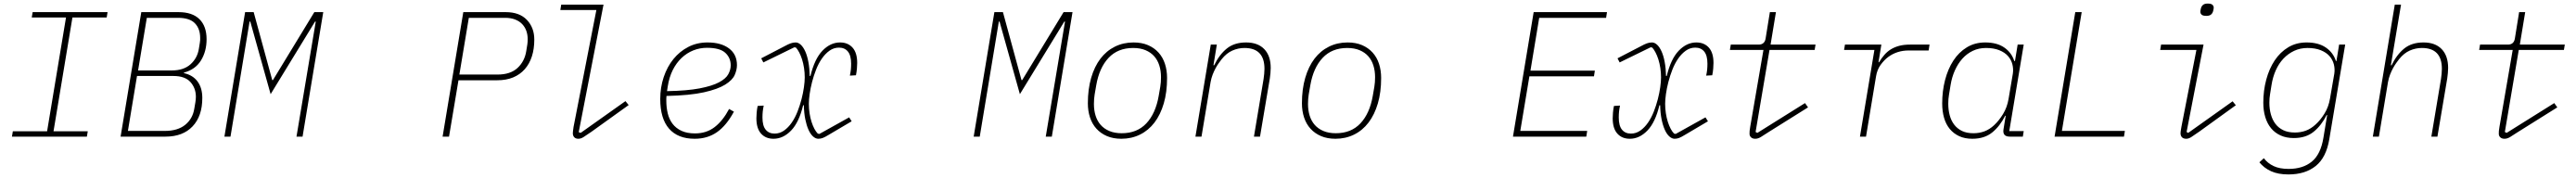

<svg xmlns="http://www.w3.org/2000/svg" viewBox="-20 -766 14440 998"><path d="M47 0 52 -30H244L350 -668H158L163 -698H583L578 -668H386L280 -30H472L467 0Z M772 -698H981Q1058 -698 1098 -658.5Q1138 -619 1138 -546Q1138 -478 1106.5 -427Q1075 -376 1011 -359V-356Q1061 -345 1087.5 -309Q1114 -273 1114 -217Q1114 -115 1059.5 -57.5Q1005 0 908 0H656ZM904 -32Q976 -32 1018 -66Q1060 -100 1069 -156L1075 -191Q1078 -209 1078 -223Q1078 -272 1047.5 -306Q1017 -340 952 -340H748L697 -32ZM943 -371Q1010 -371 1048.5 -406Q1087 -441 1095 -494L1100 -525Q1102 -536 1102 -541.5Q1102 -547 1102 -554Q1102 -605 1072.5 -635.5Q1043 -666 978 -666H803L754 -371Z M1750 -645H1746L1497 -238L1383 -645H1379L1272 0H1238L1354 -698H1402L1506 -317H1510L1742 -698H1792L1676 0H1642Z M2461 0 2577 -698H2815Q2892 -698 2933.5 -654.5Q2975 -611 2975 -544Q2975 -492 2961.5 -450Q2948 -408 2921.5 -378Q2895 -348 2856.5 -332Q2818 -316 2767 -316H2550L2497 0ZM2555 -348H2769Q2841 -348 2881 -385Q2921 -422 2930 -480L2936 -517Q2937 -525 2937.5 -531.5Q2938 -538 2938 -546Q2938 -571 2930.5 -592.5Q2923 -614 2907.5 -630.5Q2892 -647 2868 -656.5Q2844 -666 2812 -666H2608Z M3222 12Q3207 12 3199 3.5Q3191 -5 3191 -19Q3191 -24 3192 -32Q3193 -40 3195 -54L3323 -710H3121L3126 -740H3363L3224 -25L3235 -21L3486 -199L3504 -177L3295 -27Q3266 -7 3251 2.5Q3236 12 3222 12Z M3874 12Q3780 12 3730.5 -44.5Q3681 -101 3681 -211Q3681 -276 3700.5 -334Q3720 -392 3755 -435Q3790 -478 3838.5 -503Q3887 -528 3946 -528Q4022 -528 4066.5 -494.5Q4111 -461 4111 -401Q4111 -375 4098.5 -346Q4086 -317 4045 -291.5Q4004 -266 3926 -248.5Q3848 -231 3716 -228Q3715 -220 3715 -212Q3715 -204 3715 -202Q3715 -164 3723 -130.5Q3731 -97 3750 -72Q3769 -47 3800 -32.5Q3831 -18 3876 -18Q3940 -18 3986 -53.5Q4032 -89 4067 -155L4094 -140Q4052 -62 3999 -25Q3946 12 3874 12ZM3943 -498Q3903 -498 3866.5 -483.5Q3830 -469 3800.5 -441Q3771 -413 3751 -373Q3731 -333 3723 -281L3719 -255Q3832 -257 3902 -270.5Q3972 -284 4010.5 -304.5Q4049 -325 4062.5 -350Q4076 -375 4076 -400Q4076 -442 4045.5 -470Q4015 -498 3943 -498Z M4316 12Q4272 12 4246 -17Q4220 -46 4220 -103Q4220 -115 4221.5 -134Q4223 -153 4227 -172L4261 -174Q4257 -155 4255.5 -140Q4254 -125 4254 -107Q4254 -61 4272 -39Q4290 -17 4322 -17Q4351 -17 4375 -34Q4399 -51 4418 -78.5Q4437 -106 4450.5 -140.5Q4464 -175 4473 -210Q4482 -245 4486.5 -277Q4491 -309 4491 -332Q4491 -359 4487 -385Q4483 -411 4476 -433Q4469 -455 4460 -472Q4451 -489 4442 -499L4433 -501L4259 -416L4247 -439L4378 -507Q4398 -518 4412 -523Q4426 -528 4440 -528Q4455 -528 4469 -515Q4483 -502 4494 -477.5Q4505 -453 4511.5 -418Q4518 -383 4519 -340H4523Q4546 -436 4590.5 -482Q4635 -528 4689 -528Q4733 -528 4759 -499Q4785 -470 4785 -413Q4785 -401 4783.5 -382Q4782 -363 4778 -344L4744 -342Q4748 -361 4749.5 -376Q4751 -391 4751 -409Q4751 -455 4733 -477Q4715 -499 4683 -499Q4654 -499 4630 -482Q4606 -465 4587 -437.5Q4568 -410 4554.5 -375.5Q4541 -341 4532 -306Q4523 -271 4518.5 -239Q4514 -207 4514 -184Q4514 -157 4518 -131Q4522 -105 4529 -83Q4536 -61 4545 -44Q4554 -27 4564 -17L4573 -15L4740 -108L4754 -86L4627 -11Q4604 3 4592 7.5Q4580 12 4567 12Q4552 12 4537.5 -1Q4523 -14 4512 -38.5Q4501 -63 4494 -97.5Q4487 -132 4486 -176H4482Q4459 -80 4414.5 -34Q4370 12 4316 12Z M5950 -645H5946L5697 -238L5583 -645H5579L5472 0H5438L5554 -698H5602L5706 -317H5710L5942 -698H5992L5876 0H5842Z M6266 12Q6220 12 6185 -3Q6150 -18 6126 -44.5Q6102 -71 6090 -107.5Q6078 -144 6078 -187Q6078 -266 6096.5 -329.5Q6115 -393 6148.5 -437Q6182 -481 6229.5 -504.5Q6277 -528 6334 -528Q6380 -528 6415 -513Q6450 -498 6474 -471.5Q6498 -445 6510 -408.5Q6522 -372 6522 -329Q6522 -249 6503.5 -186Q6485 -123 6451.5 -79Q6418 -35 6370.5 -11.5Q6323 12 6266 12ZM6268 -19Q6354 -19 6406 -74.5Q6458 -130 6475 -228L6484 -280Q6486 -295 6487 -305.5Q6488 -316 6488 -333Q6488 -369 6478.5 -399Q6469 -429 6450 -450.5Q6431 -472 6401.5 -484.5Q6372 -497 6332 -497Q6246 -497 6194 -441.5Q6142 -386 6125 -288L6116 -236Q6114 -221 6113 -210.5Q6112 -200 6112 -183Q6112 -147 6121.5 -117Q6131 -87 6150 -65.5Q6169 -44 6198.5 -31.5Q6228 -19 6268 -19Z M6681 0 6767 -516H6801L6782 -400H6786Q6815 -460 6857 -494Q6899 -528 6965 -528Q7031 -528 7067 -490.5Q7103 -453 7103 -385Q7103 -371 7101.5 -356Q7100 -341 7098 -326L7043 0H7009L7063 -323Q7065 -337 7066.5 -352Q7068 -367 7068 -380Q7068 -497 6956 -497Q6921 -497 6888 -482.5Q6855 -468 6828 -434Q6821 -425 6812 -412.5Q6803 -400 6794 -383.5Q6785 -367 6777.5 -347.5Q6770 -328 6766 -306L6715 0Z M7466 12Q7420 12 7385 -3Q7350 -18 7326 -44.5Q7302 -71 7290 -107.5Q7278 -144 7278 -187Q7278 -266 7296.5 -329.5Q7315 -393 7348.5 -437Q7382 -481 7429.5 -504.5Q7477 -528 7534 -528Q7580 -528 7615 -513Q7650 -498 7674 -471.5Q7698 -445 7710 -408.5Q7722 -372 7722 -329Q7722 -249 7703.5 -186Q7685 -123 7651.5 -79Q7618 -35 7570.5 -11.5Q7523 12 7466 12ZM7468 -19Q7554 -19 7606 -74.5Q7658 -130 7675 -228L7684 -280Q7686 -295 7687 -305.5Q7688 -316 7688 -333Q7688 -369 7678.5 -399Q7669 -429 7650 -450.5Q7631 -472 7601.5 -484.5Q7572 -497 7532 -497Q7446 -497 7394 -441.5Q7342 -386 7325 -288L7316 -236Q7314 -221 7313 -210.5Q7312 -200 7312 -183Q7312 -147 7321.5 -117Q7331 -87 7350 -65.5Q7369 -44 7398.5 -31.5Q7428 -19 7468 -19Z M8461 0 8577 -698H8988L8983 -666H8608L8559 -370H8920L8915 -338H8553L8502 -32H8877L8872 0Z M9116 12Q9072 12 9046 -17Q9020 -46 9020 -103Q9020 -115 9021.5 -134Q9023 -153 9027 -172L9061 -174Q9057 -155 9055.5 -140Q9054 -125 9054 -107Q9054 -61 9072 -39Q9090 -17 9122 -17Q9151 -17 9175 -34Q9199 -51 9218 -78.5Q9237 -106 9250.5 -140.5Q9264 -175 9273 -210Q9282 -245 9286.5 -277Q9291 -309 9291 -332Q9291 -359 9287 -385Q9283 -411 9276 -433Q9269 -455 9260 -472Q9251 -489 9242 -499L9233 -501L9059 -416L9047 -439L9178 -507Q9198 -518 9212 -523Q9226 -528 9240 -528Q9255 -528 9269 -515Q9283 -502 9294 -477.5Q9305 -453 9311.5 -418Q9318 -383 9319 -340H9323Q9346 -436 9390.5 -482Q9435 -528 9489 -528Q9533 -528 9559 -499Q9585 -470 9585 -413Q9585 -401 9583.5 -382Q9582 -363 9578 -344L9544 -342Q9548 -361 9549.5 -376Q9551 -391 9551 -409Q9551 -455 9533 -477Q9515 -499 9483 -499Q9454 -499 9430 -482Q9406 -465 9387 -437.5Q9368 -410 9354.5 -375.5Q9341 -341 9332 -306Q9323 -271 9318.5 -239Q9314 -207 9314 -184Q9314 -157 9318 -131Q9322 -105 9329 -83Q9336 -61 9345 -44Q9354 -27 9364 -17L9373 -15L9540 -108L9554 -86L9427 -11Q9404 3 9392 7.5Q9380 12 9367 12Q9352 12 9337.5 -1Q9323 -14 9312 -38.5Q9301 -63 9294 -97.5Q9287 -132 9286 -176H9282Q9259 -80 9214.5 -34Q9170 12 9116 12Z M9819 12Q9804 12 9795.5 4Q9787 -4 9787 -16Q9787 -24 9787.5 -32Q9788 -40 9791 -56L9865 -486H9677L9682 -516H9838Q9871 -516 9877 -549L9901 -698H9935L9905 -516H10157L10152 -486H9899L9821 -26L9831 -21L10098 -188L10115 -164L9893 -25Q9866 -7 9850 2.5Q9834 12 9819 12Z M10406 0 10487 -486H10317L10322 -516H10526L10510 -417H10513Q10527 -440 10543 -458.5Q10559 -477 10579.5 -489.5Q10600 -502 10626 -509Q10652 -516 10687 -516H10796L10791 -483H10680Q10614 -483 10565 -447Q10542 -430 10522 -402.5Q10502 -375 10496 -337L10440 0Z M11036 12Q10994 12 10962.5 -2.5Q10931 -17 10909.5 -43Q10888 -69 10877.5 -105.5Q10867 -142 10867 -186Q10867 -255 10883 -317Q10899 -379 10929.5 -426Q10960 -473 11005 -500.5Q11050 -528 11108 -528Q11174 -528 11215 -499.5Q11256 -471 11271 -424H11275L11290 -516H11324L11243 -31H11324L11319 0H11246Q11203 0 11211 -43L11223 -117H11220Q11191 -59 11147.5 -23.5Q11104 12 11036 12ZM11042 -19Q11075 -19 11103.5 -29.5Q11132 -40 11158 -64Q11185 -89 11208 -126.5Q11231 -164 11239 -211L11263 -353Q11267 -379 11260.5 -405Q11254 -431 11236 -451.5Q11218 -472 11187 -484.5Q11156 -497 11113 -497Q11072 -497 11038.5 -481Q11005 -465 10980 -437Q10955 -409 10938 -371Q10921 -333 10914 -289L10905 -234Q10901 -211 10901 -185Q10901 -150 10909 -120Q10917 -90 10934 -67.5Q10951 -45 10977.5 -32Q11004 -19 11042 -19Z M11497 0 11613 -698H11649L11538 -32H11891L11886 0Z M12348 -677Q12328 -677 12321 -684Q12314 -691 12314 -700Q12314 -706 12317 -718Q12320 -731 12329 -738.5Q12338 -746 12355 -746Q12375 -746 12382 -739Q12389 -732 12389 -723Q12389 -717 12386 -705Q12383 -692 12374 -684.5Q12365 -677 12348 -677ZM12235 12Q12219 12 12211 3.5Q12203 -5 12203 -19Q12203 -24 12204 -31Q12205 -38 12208 -55L12292 -486H12089L12094 -516H12332L12237 -26L12246 -21L12495 -198L12513 -176L12308 -28Q12279 -8 12264 2Q12249 12 12235 12Z M12808 212Q12750 212 12710.5 194Q12671 176 12645 144L12670 121Q12691 149 12724.5 165Q12758 181 12809 181Q12889 181 12939 140Q12989 99 13004 6L13025 -121H13022Q12993 -63 12949.5 -27.5Q12906 8 12838 8Q12796 8 12764 -6.5Q12732 -21 12710.5 -47Q12689 -73 12678 -109.5Q12667 -146 12667 -190Q12667 -258 12683.5 -319.5Q12700 -381 12731 -427.5Q12762 -474 12807 -501Q12852 -528 12910 -528Q12976 -528 13017.5 -499.5Q13059 -471 13074 -424H13077L13092 -516H13126L13037 14Q13020 117 12961 164.5Q12902 212 12808 212ZM12844 -23Q12877 -23 12905.5 -33.5Q12934 -44 12960 -68Q12986 -91 13009.5 -128.5Q13033 -166 13041 -214L13065 -353Q13069 -379 13062.5 -405Q13056 -431 13038 -451.5Q13020 -472 12989 -484.5Q12958 -497 12915 -497Q12874 -497 12840 -481Q12806 -465 12780 -437.5Q12754 -410 12737 -372Q12720 -334 12713 -289L12705 -239Q12701 -216 12701 -190Q12701 -155 12709.5 -124.5Q12718 -94 12735 -71.5Q12752 -49 12779 -36Q12806 -23 12844 -23Z M13404 -740H13439L13382 -400H13386Q13415 -460 13457 -494Q13499 -528 13565 -528Q13631 -528 13667 -490.5Q13703 -453 13703 -385Q13703 -371 13701.5 -356Q13700 -341 13698 -326L13643 0H13609L13663 -323Q13665 -337 13666.5 -352Q13668 -367 13668 -380Q13668 -497 13556 -497Q13521 -497 13488 -482.5Q13455 -468 13428 -434Q13421 -425 13412 -412.5Q13403 -400 13394 -383.5Q13385 -367 13377.5 -347.5Q13370 -328 13366 -306L13315 0H13281Z M14019 12Q14004 12 13995.5 4Q13987 -4 13987 -16Q13987 -24 13987.5 -32Q13988 -40 13991 -56L14065 -486H13877L13882 -516H14038Q14071 -516 14077 -549L14101 -698H14135L14105 -516H14357L14352 -486H14099L14021 -26L14031 -21L14298 -188L14315 -164L14093 -25Q14066 -7 14050 2.5Q14034 12 14019 12Z"/></svg>

Font: IBM Plex Mono ExtraLight
Style: Italic
Weight: 200
Italic angle: -9°
Monospace: yes
Designer: Mike Abbink, Paul van der Laan, Pieter van Rosmalen
Foundry: Bold Monday
Version: Version 2.3